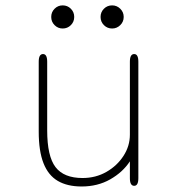

<svg xmlns="http://www.w3.org/2000/svg" viewBox="-20 -682 659 714"><path d="M140 -481Q155.5 -481 155.5 -452.5V-197Q155.5 -101 186.5 -60.5Q217.5 -20 287 -20Q336 -20 375.8 -42.8Q415.5 -65.5 439.2 -102.2Q463 -139 463 -181V-452.5Q463 -481 479 -481Q494.5 -481 494.5 -452.5V-19.5Q494.5 9 479 9Q463 9 463 -19.5V-82Q436.5 -41.5 389.8 -15Q343 11.5 283.5 11.5Q230.5 11.5 195 -9.2Q159.5 -30 141.8 -75Q124 -120 124 -192.5V-452.5Q124 -481 140 -481ZM213 -576Q195.5 -576 183 -588.5Q170.5 -601 170.5 -619Q170.5 -637 183 -649.5Q195.5 -662 213 -662Q231 -662 243.5 -649.5Q256 -637 256 -619Q256 -601 243.5 -588.5Q231 -576 213 -576ZM397 -576Q379 -576 366.5 -588.5Q354 -601 354 -619Q354 -637 366.5 -649.5Q379 -662 397 -662Q414.5 -662 427.2 -649.5Q440 -637 440 -619Q440 -601 427.2 -588.5Q414.5 -576 397 -576Z"/></svg>

Font: Sono ExtraLight Monospace ExtraLight
Style: Regular
Weight: 250
Version: Version 2.112